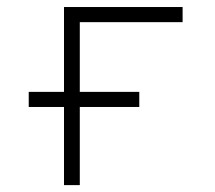

<svg xmlns="http://www.w3.org/2000/svg" viewBox="-20 -538 626 558"><path d="M166 0V-227.1H63.5V-271H166V-517.6H510.7V-473.6H211.9V-271H384.8V-227.1H211.9V0Z"/></svg>

Font: Caskaydia Cove ExtraLight
Style: Regular
Weight: 200
Monospace: yes
Designer: Aaron Bell
Foundry: Saja Typeworks
Version: Version 4.300; ttfautohint (v1.8.3)